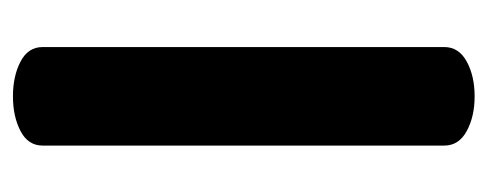

<svg xmlns="http://www.w3.org/2000/svg" viewBox="-254 -518 771 304"><g transform="rotate(-90 132.0 -365.5)"><path d="M54 -48V-684Q54 -707 77 -719Q100 -731 132 -731Q164 -731 187 -719Q210 -707 210 -684V-48Q210 -25 187 -12.5Q164 0 132 0Q100 0 77 -12.5Q54 -25 54 -48Z"/></g></svg>

Font: Dosis
Style: ExtraBold
Weight: 800
Designer: EdgarTolentino, PabloImpallari, IginoMarini
Foundry: EdgarTolentino, PabloImpallari, IginoMarini
Version: Version 1.007